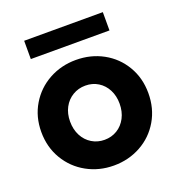

<svg xmlns="http://www.w3.org/2000/svg" viewBox="-130 -811 855 925"><g transform="rotate(-20 298.0 -348.5)"><path d="M23.4 -263.7Q23.4 -341.3 60.3 -402.8Q97.2 -464.4 159.9 -498.8Q222.7 -533.2 297.9 -533.2Q374.5 -533.2 437 -498.8Q499.5 -464.4 535.9 -402.8Q572.3 -341.3 572.3 -263.7Q572.3 -185.5 535.9 -123.5Q499.5 -61.5 436.8 -26.9Q374 7.8 297.9 7.8Q222.7 7.8 159.9 -26.9Q97.2 -61.5 60.3 -123.5Q23.4 -185.5 23.4 -263.7ZM424.8 -263.7Q424.8 -303.2 408.7 -334.5Q392.6 -365.7 364 -383.5Q335.4 -401.4 298.8 -401.4Q262.7 -401.4 233.4 -383.8Q204.1 -366.2 187.5 -335Q170.9 -303.7 170.9 -263.7Q170.9 -222.7 187.5 -190.9Q204.1 -159.2 233.2 -141.6Q262.2 -124 297.9 -124Q334 -124 362.8 -141.6Q391.6 -159.2 408.2 -190.9Q424.8 -222.7 424.8 -263.7ZM96.2 -705.1H499.5V-611.3H96.2Z"/></g></svg>

Font: Reddit Sans Vanilla ExtraBold
Style: Regular
Weight: 800
Designer: Stephen Hutchings
Foundry: Reddit
Version: Version 1.013